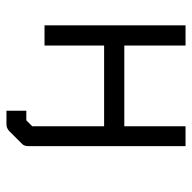

<svg xmlns="http://www.w3.org/2000/svg" viewBox="-20 -494 581 580"><g transform="rotate(90 270.0 -204.5)"><path d="M57 -475H118V-290H362V-475H422V-80V-49V0Q422 14 413 21L377 57Q368 66 356 66H315V36V6H344L362 -12V-49V-80V-229H118V-49H57Z"/></g></svg>

Font: 3270 Nerd Font
Style: Regular
Weight: 400
Monospace: yes
Version: Version 3.0.1;Nerd Fonts 3.3.0